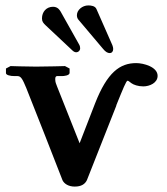

<svg xmlns="http://www.w3.org/2000/svg" viewBox="-20 -678 616 709"><path d="M331 -296 274 -149 191 -358C187 -368 184 -375 184 -385C184 -392 185 -396 190 -397H208C216 -397 237 -399 237 -409V-425L220 -434C220 -434 151 -432 113 -432C80 -432 19 -434 19 -434L2 -425V-408C2 -401 17 -397 34 -397H45C58 -397 64 -384 77 -353C118 -250 171 -115 211 -12C217 0 232 11 256 11C280 11 294 2 301 -13C337 -105 374 -197 410 -289H409C411 -292 412 -295 413 -298C433 -347 446 -380 451 -380C453 -380 458 -377 465 -371C473 -365 490 -359 509 -359C533 -359 562 -372 562 -398C562 -431 510 -445 483 -445C423 -445 376 -411 331 -296ZM264 -622C264 -617 265 -611 269 -606L361 -497C370 -486 378 -482 385 -482C393 -482 398 -488 398 -497C398 -501 397 -506 395 -511L336 -645C331 -656 317 -658 306 -658C284 -658 264 -641 264 -622ZM135 -610C135 -598 140 -593 148 -585L246 -493C251 -488 256 -485 261 -485C269 -485 276 -491 276 -500C276 -504 275 -509 272 -514L204 -635C202 -638 195 -653 176 -653C151 -653 135 -634 135 -610Z"/></svg>

Font: Libertinus Serif
Style: Bold
Weight: 700
Designer: Philipp H. Poll, Khaled Hosny
Foundry: Caleb Maclennan
Version: Version 7.050;RELEASE